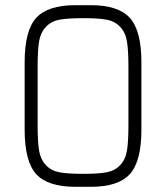

<svg xmlns="http://www.w3.org/2000/svg" viewBox="-20 -720 640 740"><path d="M270 -700Q164 -700 119.5 -651Q75 -602 75 -480V-350H125V-460Q125 -525 130.5 -559.5Q136 -594 156.5 -616Q177 -638 208.5 -644Q240 -650 300 -650V-700ZM270 0H300V-50Q240 -50 208.5 -56Q177 -62 156.5 -84Q136 -106 130.5 -140.5Q125 -175 125 -240V-350H75V-220Q75 -98 119.5 -49Q164 0 270 0ZM330 -700H300V-650Q360 -650 391.5 -644Q423 -638 443.5 -616Q464 -594 469.5 -559.5Q475 -525 475 -460V-350H525V-480Q525 -602 480.5 -651Q436 -700 330 -700ZM330 0Q436 0 480.5 -49Q525 -98 525 -220V-350H475V-240Q475 -175 469.5 -140.5Q464 -106 443.5 -84Q423 -62 391.5 -56Q360 -50 300 -50V0Z"/></svg>

Font: Millimetre
Style: Light
Weight: 200
Designer: Jérémy Landes
Version: Version 1.0